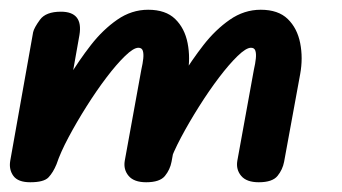

<svg xmlns="http://www.w3.org/2000/svg" viewBox="-25 -374 701 394"><path d="M37 0Q12 0 2.5 -13Q-7 -26 -4 -44L43 -308Q45 -317 57 -333.5Q69 -350 100 -350Q146 -350 138 -302L91 -37Q84 -20 74.5 -10Q65 0 37 0ZM275 0Q250 0 239 -13Q228 -26 231 -44L265 -231Q268 -244 269 -254Q270 -264 268 -270Q266 -276 259 -276Q249 -276 231.5 -259Q214 -242 193.5 -215Q173 -188 152.5 -155.5Q132 -123 115.5 -92Q99 -61 91 -37L80 -155Q96 -182 116.5 -216Q137 -250 161.5 -281.5Q186 -313 215.5 -333.5Q245 -354 279 -354Q315 -354 334.5 -335Q354 -316 360 -285.5Q366 -255 360 -222L327 -42Q324 -26 313.5 -13Q303 0 275 0ZM506 0Q481 0 470 -13Q459 -26 462 -44L496 -231Q499 -244 500 -254Q501 -264 499 -270Q497 -276 490 -276Q480 -276 462.5 -259Q445 -242 424.5 -215Q404 -188 383.5 -155.5Q363 -123 346.5 -92Q330 -61 322 -37L311 -155Q327 -182 347.5 -216Q368 -250 392.5 -281.5Q417 -313 446.5 -333.5Q476 -354 510 -354Q546 -354 565.5 -335Q585 -316 591 -285.5Q597 -255 591 -222L558 -42Q555 -26 544.5 -13Q534 0 506 0Z"/></svg>

Font: Edu QLD Beginners
Style: Regular
Weight: 400
Designer: Tina and Corey Anderson
Foundry: Google for Education
Version: Version 1.001